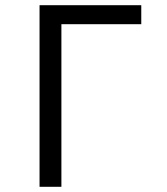

<svg xmlns="http://www.w3.org/2000/svg" viewBox="-20 -718 640 738"><path d="M132 0H216V-625H523V-698H132Z"/></svg>

Font: IBM Mono
Style: Regular
Weight: 400
Monospace: yes
Designer: Mike Abbink, Paul van der Laan, Pieter van Rosmalen
Foundry: Bold Monday
Version: Version 2.3